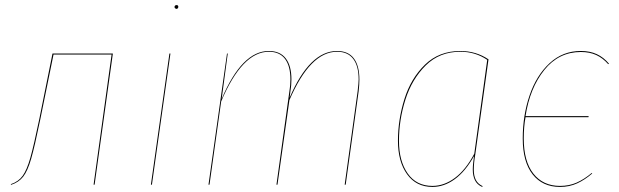

<svg xmlns="http://www.w3.org/2000/svg" viewBox="-20 -728 2442 757"><path d="M353 0H349L420 -513H191L139 -258Q117 -151 103 -102.5Q89 -54 71.5 -31.5Q54 -9 23 1V-2Q53 -12 69.5 -35Q86 -58 99.5 -105.5Q113 -153 135 -259L187 -517H425Z M579 0H575L648 -517H652ZM668 -700Q668 -703 670 -705.5Q672 -708 676 -708Q683 -708 683 -701Q683 -698 681 -695.5Q679 -693 676 -693Q673 -693 670.5 -695.5Q668 -698 668 -700Z M1397 -414Q1397 -394 1394 -368L1343 0H1339L1390 -368Q1394 -402 1394 -415Q1394 -468 1372.5 -496Q1351 -524 1309 -524Q1203 -524 1121 -333L1074 0H1070L1121 -368Q1125 -391 1125 -415Q1125 -468 1103.5 -496Q1082 -524 1040 -524Q935 -524 852 -328L806 0H802L875 -517H878L854 -338Q934 -527 1040 -527Q1084 -527 1106.5 -498Q1129 -469 1129 -415Q1129 -391 1125 -368L1122 -343Q1201 -527 1309 -527Q1353 -527 1375 -498Q1397 -469 1397 -414Z M1906 -494 1854 -120Q1848 -86 1848 -59Q1848 -35 1856 -19Q1864 -3 1883 6L1881 9Q1861 0 1852.5 -17.5Q1844 -35 1844 -60Q1844 -72 1846 -89Q1848 -106 1849 -113Q1815 -52 1773 -21.5Q1731 9 1685 9Q1621 9 1585 -41Q1549 -91 1549 -173Q1549 -256 1574.5 -337.5Q1600 -419 1655.5 -473Q1711 -527 1795 -527Q1857 -527 1906 -494ZM1553 -173Q1553 -93 1587.5 -44Q1622 5 1685 5Q1731 5 1773.5 -26.5Q1816 -58 1850 -122L1901 -492Q1854 -524 1795 -524Q1713 -524 1658.5 -470Q1604 -416 1578.5 -335.5Q1553 -255 1553 -173Z M2381 -477 2378 -475Q2357 -499 2331 -511Q2305 -523 2270 -523Q2183 -523 2126 -452Q2069 -381 2052 -270H2301L2300 -266H2052Q2045 -228 2045 -182Q2045 -92 2083 -43.5Q2121 5 2188 5Q2224 5 2253.5 -8Q2283 -21 2313 -46L2315 -44Q2286 -19 2255.5 -5Q2225 9 2188 9Q2119 9 2080 -40.5Q2041 -90 2041 -182Q2041 -273 2068 -352Q2095 -431 2147 -479Q2199 -527 2270 -527Q2306 -527 2333 -514.5Q2360 -502 2381 -477Z"/></svg>

Font: Fira Sans Condensed Four
Style: Italic
Weight: 100
Width: 3
Italic angle: -8°
Designer: bBox Type GmbH & Carrois Corporate GbR & Edenspiekermann AG
Foundry: bBox Type GmbH & Carrois Corporate GbR & Edenspiekermann AG
Version: Version 4.301